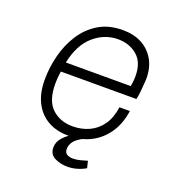

<svg xmlns="http://www.w3.org/2000/svg" viewBox="-122 -622 801 865"><g transform="rotate(20 278.0 -189.0)"><path d="M250 10Q195 10 153.5 -13.5Q112 -37 89 -82Q66 -127 66 -191Q66 -250 81 -308.5Q96 -367 127 -415Q158 -463 206 -492Q254 -521 320 -521H325Q374 -521 412 -501Q450 -481 472.5 -443Q495 -405 495 -351Q495 -345 493.5 -326.5Q492 -308 490 -286.5Q488 -265 484 -250H122Q119 -231 118 -216.5Q117 -202 117 -190Q117 -109 156 -72.5Q195 -36 255 -36Q298 -36 334 -52.5Q370 -69 394 -103Q418 -137 425 -189H475Q466 -126 435.5 -81.5Q405 -37 359 -13.5Q313 10 255 10ZM129 -296H440Q444 -318 444.5 -328.5Q445 -339 445 -346Q445 -411 407.5 -443Q370 -475 315 -475Q251 -475 199.5 -430.5Q148 -386 129 -296ZM295 143Q263 143 235 129.5Q207 116 207 82Q207 55 228 32.5Q249 10 272 0H322Q290 16 278 33Q266 50 266 68Q266 87 278.5 93.5Q291 100 305 100Q323 100 340.5 95.5Q358 91 374 86L382 119Q361 131 339 137Q317 143 295 143Z"/></g></svg>

Font: Chivo Medium Thin
Style: Italic
Weight: 250
Italic angle: -8.05°
Version: Version 2.002